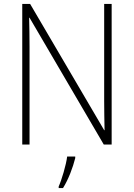

<svg xmlns="http://www.w3.org/2000/svg" viewBox="-20 -734 680 975"><path d="M547 0V-714H509V-221C509 -178 510 -120 511 -73H509L133 -714H93V0H130V-497C130 -553 129 -597 128 -644H130L507 0ZM362 69V61H321C316 103 293 180 278 213V221H300C328 176 350 117 362 69Z"/></svg>

Font: Noto Sans Lao SemiCondensed ExtraLight
Style: Regular
Weight: 200
Width: 4
Designer: Monotype Design Team
Foundry: Monotype Imaging Inc.
Version: Version 2.003